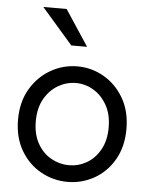

<svg xmlns="http://www.w3.org/2000/svg" viewBox="-54 -807 670 861"><g transform="rotate(5 281.0 -376.0)"><path d="M282 10Q218 10 162 -21Q106 -52 71.5 -110.5Q37 -169 37 -249Q37 -329 71.5 -387.5Q106 -446 162 -478Q218 -510 282 -510Q346 -510 401.5 -478Q457 -446 491 -387.5Q525 -329 525 -249Q525 -169 491 -110.5Q457 -52 401.5 -21Q346 10 282 10ZM282 -65Q324 -65 361 -86Q398 -107 421.5 -148.5Q445 -190 445 -249Q445 -308 421.5 -349.5Q398 -391 361 -413Q324 -435 282 -435Q240 -435 202.5 -413.5Q165 -392 141 -350.5Q117 -309 117 -249Q117 -190 140.5 -148.5Q164 -107 202 -86Q240 -65 282 -65ZM246 -601 106 -762H211L317 -601Z"/></g></svg>

Font: Syne
Style: Regular
Weight: 400
Designer: Lucas Descroix
Foundry: Bonjour Monde
Version: Version 2.200